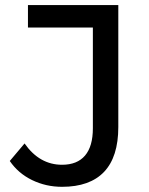

<svg xmlns="http://www.w3.org/2000/svg" viewBox="-20 -720 580 748"><path d="M18.1 -92.8 75.7 -161.1Q133.8 -78.1 221.7 -78.1Q280.8 -78.1 311.3 -114Q341.8 -149.9 341.8 -220.2V-612.8H88.9V-700.2H440.9V-225.1Q440.9 -108.9 385.5 -50.5Q330.1 7.8 221.7 7.8Q158.7 7.8 104.7 -18.6Q50.8 -44.9 18.1 -92.8Z"/></svg>

Font: Montserrat Medium
Style: Regular
Weight: 500
Designer: Julieta Ulanovsky
Foundry: Julieta Ulanovsky
Version: Version 7.200